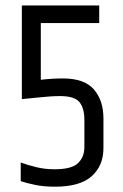

<svg xmlns="http://www.w3.org/2000/svg" viewBox="-20 -692 459 717"><path d="M61.6 -671.7H350.5V-605.9H132.4V-394.1Q154.9 -396.7 174.9 -397.9Q195 -399.1 214.8 -399.1Q295.1 -399.1 330.7 -358Q366.3 -317 366.3 -249.2V-139.1Q366.3 -73.2 322.5 -34Q278.6 5.2 185.1 5.2Q144.2 5.2 112.5 -1.3Q80.9 -7.8 57.4 -15.4V-85.1Q84.2 -75.3 116.1 -67.6Q148.1 -59.9 183.8 -59.9Q247.7 -59.9 271.4 -82.8Q295.1 -105.7 295.1 -142.7V-244.4Q295.1 -288.2 276.7 -310.7Q258.3 -333.2 204.3 -333.2Q184.3 -333.2 165.8 -331.8Q147.3 -330.4 123.6 -328Q99.8 -325.6 61.6 -321.9Z"/></svg>

Font: Khand Variable Light
Style: Regular
Weight: 300
Designer: Satya Rajpurohit
Foundry: Indian Type Foundry
Version: Version 3.000